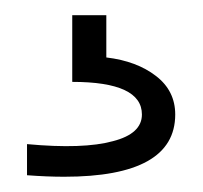

<svg xmlns="http://www.w3.org/2000/svg" viewBox="-20 -20 268 253"><path d="M120.1 55.7Q160.2 60.5 185.5 80.1Q210.9 99.6 210.9 130.9Q210.9 212.9 64.5 212.9Q42 212.9 15.6 210.9Q15.6 197.3 15.6 169.9Q89.8 176.8 128.9 166Q167 156.2 167 130.9Q167 87.9 75.2 87.9Q75.2 58.6 75.2 0Q85.9 0 120.1 0Q120.1 13.7 120.1 55.7Z"/></svg>

Font: LeFont
Style: ExtraLight
Weight: 200
Designer: Leryon MEDIA
Version: Version 1.0